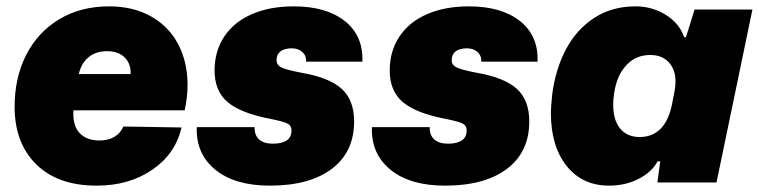

<svg xmlns="http://www.w3.org/2000/svg" viewBox="-20 -574 2387 604"><path d="M26 -238Q26 -330 62.5 -401.5Q99 -473 166.5 -513.5Q234 -554 323 -554Q399 -554 455 -522.5Q511 -491 540.5 -435Q570 -379 570 -307Q570 -269 561 -227H211Q208 -180 230 -156Q252 -132 293 -132Q321 -132 340.5 -144Q360 -156 368 -176L551 -173Q532 -90 459 -40Q386 10 284 10Q162 10 94 -57Q26 -124 26 -238ZM391 -341Q392 -374 372 -393.5Q352 -413 317 -413Q281 -413 258 -393.5Q235 -374 228 -341Z M599 -174H781Q780 -149 795 -135.5Q810 -122 839 -122Q866 -122 881.5 -132Q897 -142 897 -164Q897 -179 884 -185.5Q871 -192 831 -200Q737 -218 696 -253Q655 -288 655 -352Q655 -413 685.5 -459Q716 -505 772.5 -529.5Q829 -554 904 -554Q1006 -554 1064.5 -508Q1123 -462 1120 -380H943Q944 -399 931 -410.5Q918 -422 898 -422Q875 -422 862.5 -412.5Q850 -403 850 -385Q850 -369 866 -361.5Q882 -354 929 -345Q1016 -330 1055 -294.5Q1094 -259 1094 -192Q1094 -96 1024 -43Q954 10 829 10Q719 10 657.5 -40Q596 -90 599 -174Z M1150 -174H1332Q1331 -149 1346 -135.5Q1361 -122 1390 -122Q1417 -122 1432.5 -132Q1448 -142 1448 -164Q1448 -179 1435 -185.5Q1422 -192 1382 -200Q1288 -218 1247 -253Q1206 -288 1206 -352Q1206 -413 1236.5 -459Q1267 -505 1323.5 -529.5Q1380 -554 1455 -554Q1557 -554 1615.5 -508Q1674 -462 1671 -380H1494Q1495 -399 1482 -410.5Q1469 -422 1449 -422Q1426 -422 1413.5 -412.5Q1401 -403 1401 -385Q1401 -369 1417 -361.5Q1433 -354 1480 -345Q1567 -330 1606 -294.5Q1645 -259 1645 -192Q1645 -96 1575 -43Q1505 10 1380 10Q1270 10 1208.5 -40Q1147 -90 1150 -174Z M1713 -219Q1713 -236 1717 -276Q1727 -355 1760 -418Q1793 -481 1849 -517.5Q1905 -554 1979 -554Q2032 -554 2075 -527Q2118 -500 2132 -457H2138L2165 -544H2347L2234 0H2048L2057 -66L2049 -67Q2030 -32 1988.5 -11Q1947 10 1896 10Q1812 10 1762.5 -52Q1713 -114 1713 -219ZM2093 -241 2102 -287Q2105 -304 2105 -318Q2105 -355 2084 -378Q2063 -401 2025 -401Q1980 -401 1950 -368.5Q1920 -336 1912 -281Q1909 -262 1909 -245Q1909 -196 1931 -169.5Q1953 -143 1992 -143Q2071 -143 2093 -241Z"/></svg>

Font: Mona Sans Black
Style: Italic
Weight: 900
Italic angle: -11.7°
Designer: Deni Anggara
Foundry: GitHub
Version: Version 2.000